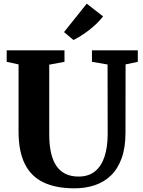

<svg xmlns="http://www.w3.org/2000/svg" viewBox="-20 -1017 778 1045"><path d="M385.5 8Q284.5 8 216.8 -24.2Q149 -56.5 115 -125Q81 -193.5 81 -301V-666.5L16.5 -680.5V-743H331V-680.5L248 -665V-286Q248 -228 257.8 -185Q267.5 -142 287.5 -113.2Q307.5 -84.5 337.5 -70.2Q367.5 -56 407.5 -56Q462.5 -56 497.5 -84.8Q532.5 -113.5 549.2 -165.5Q566 -217.5 566 -287L565.5 -666L480.5 -680.5V-743H730V-680.5L663.5 -666.5L663 -295.5Q663 -214 642.2 -156.2Q621.5 -98.5 584 -62.2Q546.5 -26 495.8 -9Q445 8 385.5 8ZM379.5 -799.5 328.5 -842.5 452 -997 541 -928Q526 -908 506.2 -889Q486.5 -870 464.8 -853.2Q443 -836.5 421.5 -822.8Q400 -809 380.5 -799.5Z"/></svg>

Font: Merriweather 28pt ExtraBold
Style: Regular
Weight: 800
Version: Version 2.100